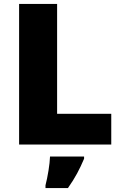

<svg xmlns="http://www.w3.org/2000/svg" viewBox="-20 -734 622 975"><path d="M77 0H545V-156H270V-714H77ZM407 72V61H234C233 99 222 165 211 207V221H325C363 167 384 126 407 72Z"/></svg>

Font: Noto Sans Bengali Black
Style: Regular
Weight: 900
Designer: Jelle Bosma - Monotype Design Team
Foundry: Monotype Imaging Inc.
Version: Version 2.003